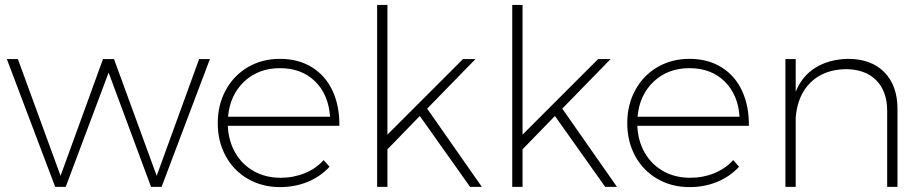

<svg xmlns="http://www.w3.org/2000/svg" viewBox="-20 -762 3767 783"><path d="M8 -521H53L227 -45L400 -521H445L619 -45L792 -521H836L639 0H596L423 -466L248 0H205Z M1364 -249H909Q912 -186 940 -138Q968 -90 1016 -63.5Q1064 -37 1124 -37Q1177 -37 1222.5 -55.5Q1268 -74 1300 -109L1324 -82Q1287 -42 1235 -20.5Q1183 1 1122 1Q1049 1 991 -32.5Q933 -66 900.5 -125.5Q868 -185 868 -260Q868 -335 901 -395Q934 -455 991.5 -488.5Q1049 -522 1122 -522Q1197 -522 1252.5 -487.5Q1308 -453 1336.5 -391Q1365 -329 1364 -249ZM1326 -286Q1320 -376 1265 -430Q1210 -484 1122 -484Q1034 -484 976 -429.5Q918 -375 910 -286Z M1897 0 1692 -289 1560 -153V0H1518V-742H1560V-213L1868 -521H1919L1722 -319L1945 0Z M2448 0 2243 -289 2111 -153V0H2069V-742H2111V-213L2419 -521H2470L2273 -319L2496 0Z M3034 -249H2579Q2582 -186 2610 -138Q2638 -90 2686 -63.5Q2734 -37 2794 -37Q2847 -37 2892.5 -55.5Q2938 -74 2970 -109L2994 -82Q2957 -42 2905 -20.5Q2853 1 2792 1Q2719 1 2661 -32.5Q2603 -66 2570.5 -125.5Q2538 -185 2538 -260Q2538 -335 2571 -395Q2604 -455 2661.5 -488.5Q2719 -522 2792 -522Q2867 -522 2922.5 -487.5Q2978 -453 3006.5 -391Q3035 -329 3034 -249ZM2996 -286Q2990 -376 2935 -430Q2880 -484 2792 -484Q2704 -484 2646 -429.5Q2588 -375 2580 -286Z M3640 -318V0H3598V-310Q3598 -390 3553 -435Q3508 -480 3428 -480Q3339 -478 3285.5 -425.5Q3232 -373 3225 -282V0H3183V-521H3225V-388Q3251 -452 3305.5 -486Q3360 -520 3438 -522Q3533 -522 3586.5 -467.5Q3640 -413 3640 -318Z"/></svg>

Font: Montserrat arm2 ExtraLight
Style: Regular
Weight: 275
Designer: Julieta Ulanovsky
Foundry: Julieta Ulanovsky
Version: Version 6.000